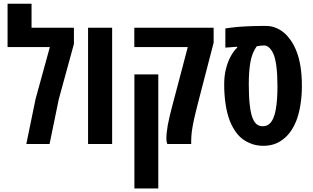

<svg xmlns="http://www.w3.org/2000/svg" viewBox="-20 -780 1697 1040"><path d="M122.6 0 172.4 -242.7 250 -524.9H21V-759.8H150.9V-629.9H380.4V-542L298.3 -242.2L248.5 0Z M457 0V-629.9H587.4V0Z M886.2 0Q885.3 -2.4 883.3 -9.3Q881.3 -16.1 881.3 -31.2Q881.3 -45.9 883.1 -63Q884.8 -80.1 888.7 -102.1Q894 -128.9 899.4 -151.9Q904.8 -174.8 910.9 -197.8Q917 -220.7 923.8 -246.6L997.1 -524.9H707.5V-629.9H1137.2V-548.8L1060.1 -251.5Q1054.2 -228 1048.8 -207.5Q1043.5 -187 1039.3 -168.9Q1035.2 -150.9 1031.2 -134.8Q1027.3 -117.2 1024.4 -101.3Q1021.5 -85.4 1019.5 -71Q1017.6 -56.6 1016.6 -43.2Q1015.6 -29.8 1015.6 -16.6V0ZM708 240.7V-377H837.4V240.7Z M1406.7 9.8Q1363.3 9.8 1329.6 -6.3Q1292.5 -22 1266.8 -52.7Q1241.2 -83.5 1224.6 -126Q1209 -167 1201.7 -217.3Q1194.3 -267.6 1194.3 -323.2Q1194.3 -368.7 1204.1 -407.5Q1213.9 -446.3 1230.2 -475.8Q1246.6 -505.4 1265.1 -522.5V-526.9L1200.7 -522V-626Q1229 -630.4 1258.8 -633.3Q1288.6 -636.2 1327.4 -637.9Q1366.2 -639.6 1420.4 -639.6Q1448.7 -639.6 1473.9 -629.4Q1499 -619.1 1519 -602.1Q1537.1 -586.9 1554.7 -562Q1572.3 -537.1 1585.4 -503.9Q1599.6 -469.2 1607.4 -421.6Q1615.2 -374 1615.2 -314.9Q1615.2 -264.6 1608.6 -220Q1602.1 -175.3 1589.4 -137.7Q1576.2 -100.6 1556.2 -71Q1536.1 -41.5 1509.8 -22.9Q1466.8 9.8 1406.7 9.8ZM1403.3 -96.2Q1421.9 -96.2 1435.8 -106.2Q1449.7 -116.2 1460.4 -139.6Q1468.8 -158.7 1473.6 -185.5Q1478.5 -212.4 1480.7 -244.6Q1482.9 -276.9 1482.9 -312Q1482.9 -373.5 1477.3 -419.2Q1471.7 -464.8 1460 -490.2Q1450.2 -511.2 1437.3 -522.5Q1424.3 -533.7 1411.6 -533.7Q1399.4 -533.2 1390.4 -532.5Q1381.3 -531.7 1370.6 -529.3Q1345.2 -493.7 1336.4 -443.8Q1327.6 -394 1327.6 -323.7Q1327.6 -253.4 1333.3 -207.8Q1338.9 -162.1 1348.6 -139.2Q1357.9 -116.7 1371.1 -106.4Q1384.3 -96.2 1403.3 -96.2Z"/></svg>

Font: Open Sans Condensed
Style: Regular
Weight: 400
Width: 3
Designer: Monotype Design Team
Foundry: Monotype Imaging Inc.
Version: Version 3.000